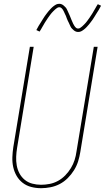

<svg xmlns="http://www.w3.org/2000/svg" viewBox="-20 -981 551 1009"><path d="M196 8Q169 8 144 1.5Q119 -5 99.5 -20Q80 -35 67.5 -56.5Q55 -78 49.5 -103Q44 -128 45 -155Q46 -182 50 -208L137 -735H157L70 -205Q66 -181 65 -157.5Q64 -134 68 -111.5Q72 -89 82.5 -69.5Q93 -50 110 -36Q127 -22 149.5 -16Q172 -10 196 -10Q218 -10 241 -14.5Q264 -19 285 -30.5Q306 -42 323 -59.5Q340 -77 352.5 -97.5Q365 -118 372 -140Q379 -162 382 -185L473 -735H493L402 -182Q398 -157 390.5 -133Q383 -109 369 -86.5Q355 -64 336 -45Q317 -26 294 -14Q271 -2 245.5 3Q220 8 196 8ZM390 -813Q384 -813 378 -815.5Q372 -818 367.5 -822Q363 -826 358.5 -830.5Q354 -835 351.5 -840Q349 -845 346.5 -850.5Q344 -856 341.5 -861.5Q339 -867 336 -872.5Q333 -878 331 -884.5Q329 -891 326.5 -897Q324 -903 321 -908.5Q318 -914 316.5 -918.5Q315 -923 311 -929Q307 -935 302.5 -939Q298 -943 292 -943Q287 -943 285 -942Q283 -941 279 -938.5Q275 -936 270.5 -932Q266 -928 260 -922Q254 -916 252 -913.5Q250 -911 247.5 -908Q245 -905 242.5 -901.5Q240 -898 237.5 -894.5Q235 -891 232 -887Q229 -883 226.5 -878.5Q224 -874 220.5 -869.5Q217 -865 214.5 -860Q212 -855 208.5 -849.5Q205 -844 202 -838.5Q199 -833 195.5 -827Q192 -821 188 -815L171 -823Q177 -835 183 -845Q189 -855 195 -864Q201 -873 205.5 -881Q210 -889 215.5 -896.5Q221 -904 225.5 -910Q230 -916 234.5 -921.5Q239 -927 246.5 -935Q254 -943 262 -949Q270 -955 276.5 -958Q283 -961 292 -961Q298 -961 304 -958.5Q310 -956 314.5 -952Q319 -948 323.5 -943.5Q328 -939 330.5 -934Q333 -929 335.5 -923.5Q338 -918 340.5 -912.5Q343 -907 345.5 -901.5Q348 -896 350.5 -889.5Q353 -883 355.5 -877Q358 -871 360.5 -865.5Q363 -860 365 -855.5Q367 -851 371 -845Q375 -839 379.5 -835Q384 -831 390 -831Q395 -831 397 -832Q399 -833 403 -835.5Q407 -838 411.5 -842Q416 -846 422 -852Q428 -858 430 -860.5Q432 -863 434.5 -866Q437 -869 439.5 -872.5Q442 -876 444.5 -879.5Q447 -883 450 -887Q453 -891 455.5 -895.5Q458 -900 461.5 -904.5Q465 -909 467.5 -914Q470 -919 473.5 -924.5Q477 -930 480 -935.5Q483 -941 486.5 -947Q490 -953 494 -959L511 -951Q505 -939 499 -929Q493 -919 487 -910Q481 -901 476.5 -893Q472 -885 466.5 -877.5Q461 -870 456.5 -864Q452 -858 447.5 -852.5Q443 -847 435.5 -839Q428 -831 420 -825Q412 -819 405.5 -816Q399 -813 390 -813Z"/></svg>

Font: Iosevka Thin Oblique
Style: Regular
Weight: 100
Italic angle: -9°
Monospace: yes
Designer: Belleve Invis
Foundry: Belleve Invis
Version: Version 32.5.0; ttfautohint (v1.8.4)